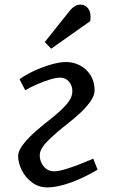

<svg xmlns="http://www.w3.org/2000/svg" viewBox="-20 -802 505 836"><path d="M65 -457Q91 -476 127.5 -493Q164 -510 202 -521Q240 -532 268 -532Q300 -532 328.5 -517Q357 -502 374.5 -474Q392 -446 392 -408Q392 -386 373.5 -360Q355 -334 328 -309Q301 -284 275 -264Q226 -226 189.5 -190Q153 -154 153 -126Q153 -98 170.5 -77Q188 -56 217 -56Q257 -56 386 -111L405 -63Q342 -26 285 -6Q228 14 187 14Q148 14 119 -8Q90 -30 74.5 -61.5Q59 -93 59 -122Q59 -146 82 -175Q105 -204 138.5 -233Q172 -262 203 -286Q247 -321 271 -349Q295 -377 295 -405Q295 -430 280 -447Q265 -464 242 -464Q225 -464 198 -456Q171 -448 142.5 -435.5Q114 -423 90 -409ZM282 -753Q305 -782 330 -782Q352 -782 365 -763.5Q378 -745 373 -710L203 -590L175 -619Z"/></svg>

Font: Literata 7pt
Style: Italic
Weight: 400
Italic angle: -2°
Designer: Latin by Veronika Burian and Jose Scaglione. Greek by Irene Vlachou. Cyrillic by Vera Evstafieva
Foundry: TypeTogether
Version: Version 3.002